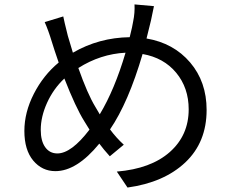

<svg xmlns="http://www.w3.org/2000/svg" viewBox="-20 -799 1040 858"><path d="M406.2 -321.3Q416 -303.7 425.8 -288.1Q492.2 -398.4 541 -563.5Q428.7 -557.6 330.1 -495.1Q371.1 -378.9 406.2 -321.3ZM236.3 -113.3Q298.8 -113.3 379.9 -219.7L356.4 -257.8Q318.4 -318.4 267.6 -448.2Q218.8 -402.3 190.4 -339.8Q162.1 -277.3 162.1 -218.8Q162.1 -168.9 182.1 -141.1Q202.1 -113.3 236.3 -113.3ZM581.1 -779.3 668 -771.5Q665 -759.8 659.7 -731.9Q654.3 -704.1 651.4 -694.3Q649.4 -686.5 634.8 -627Q755.9 -606.4 829.6 -520Q903.3 -433.6 903.3 -307.6Q903.3 -163.1 808.1 -73.2Q712.9 16.6 549.8 39.1L502 -32.2Q654.3 -44.9 738.8 -119.6Q823.2 -194.3 823.2 -310.5Q823.2 -406.2 767.6 -473.6Q711.9 -541 617.2 -557.6Q553.7 -340.8 471.7 -220.7Q499 -183.6 533.2 -152.3L470.7 -100.6Q442.4 -131.8 423.8 -157.2Q323.2 -34.2 227.5 -34.2Q168 -34.2 128.4 -81.5Q88.9 -128.9 88.9 -213.9Q88.9 -296.9 131.3 -379.9Q173.8 -462.9 242.2 -519.5Q220.7 -582 211.9 -611.3Q196.3 -663.1 179.7 -700.2L262.7 -725.6Q265.6 -709 283.2 -638.7Q287.1 -624 305.7 -563.5Q421.9 -630.9 559.6 -632.8Q572.3 -683.6 575.2 -704.1Q583 -741.2 581.1 -779.3Z"/></svg>

Font: Nasu
Style: Regular
Weight: 400
Designer: Ryoko NISHIZUKA (kana &amp; ideographs); Paul D. Hunt (Latin, Greek &amp; Cyrillic); Wenlong ZHANG (bopomofo); Sandoll C
Version: Version 2014.1215